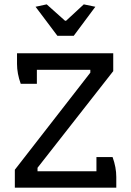

<svg xmlns="http://www.w3.org/2000/svg" viewBox="-20 -860 601 880"><path d="M143 -829 194 -840 278 -765H283L364 -840L417 -829L318 -696H243ZM48 -82 394 -527V-540H149V-476H75Q58 -523 58 -567V-616H499V-534L152 -91V-75H422V-140H496Q513 -93 513 -49V0H48Z"/></svg>

Font: Athiti Medium
Style: Regular
Weight: 500
Designer: CadsonDemak Team
Foundry: CadsonDemak
Version: Version 1.032